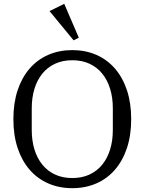

<svg xmlns="http://www.w3.org/2000/svg" viewBox="-20 -972 756 1004"><path d="M358 -41Q409 -41 448.5 -59.5Q488 -78 515 -111.5Q542 -145 556 -191Q570 -237 570 -292V-406Q570 -461 556 -507Q542 -553 515 -586.5Q488 -620 448.5 -638.5Q409 -657 358 -657Q307 -657 267.5 -638.5Q228 -620 201 -586.5Q174 -553 160 -507Q146 -461 146 -406V-292Q146 -237 160 -191Q174 -145 201 -111.5Q228 -78 267.5 -59.5Q307 -41 358 -41ZM358 12Q289 12 232 -13Q175 -38 134.5 -85Q94 -132 72 -198.5Q50 -265 50 -349Q50 -433 72 -499.5Q94 -566 134.5 -613Q175 -660 232 -685Q289 -710 358 -710Q427 -710 484 -685Q541 -660 581.5 -613Q622 -566 644 -499.5Q666 -433 666 -349Q666 -265 644 -198.5Q622 -132 581.5 -85Q541 -38 484 -13Q427 12 358 12ZM239 -914 316 -952 392 -775 365 -761Z"/></svg>

Font: IBM Plex Serif
Style: Regular
Weight: 400
Designer: Mike Abbink, Paul van der Laan, Pieter van Rosmalen
Foundry: Bold Monday
Version: Version 3.001